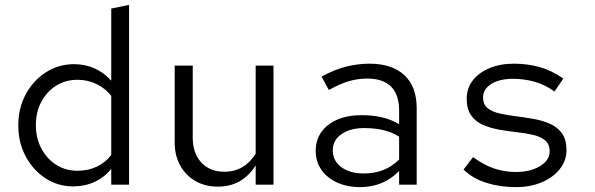

<svg xmlns="http://www.w3.org/2000/svg" viewBox="-20 -757 2440 787"><path d="M280 7Q217 7 166 -26.5Q115 -60 85 -116.5Q55 -173 55 -243Q55 -314 85.5 -370.5Q116 -427 168 -460.5Q220 -494 284 -494Q329 -494 368 -476.5Q407 -459 436 -426V-722L509 -737V0H436V-65Q408 -30 368 -11.5Q328 7 280 7ZM298 -57Q341 -57 377 -74Q413 -91 436 -122V-364Q412 -395 375.5 -412.5Q339 -430 298 -430Q249 -430 210.5 -406Q172 -382 149.5 -340Q127 -298 127 -244Q127 -191 149.5 -148.5Q172 -106 210.5 -81.5Q249 -57 298 -57Z M873 8Q821 8 781 -15Q741 -38 718.5 -79Q696 -120 696 -173V-488H770V-194Q770 -129 805 -91Q840 -53 900 -53Q941 -53 973.5 -72Q1006 -91 1028 -127V-488H1101V0H1028V-79Q973 8 873 8Z M1456 10Q1403 10 1361.5 -9Q1320 -28 1297 -61.5Q1274 -95 1274 -139Q1274 -183 1297.5 -216Q1321 -249 1363.5 -267Q1406 -285 1462 -285Q1506 -285 1544 -276.5Q1582 -268 1616 -248V-304Q1616 -369 1583 -402Q1550 -435 1485 -435Q1448 -435 1411 -424.5Q1374 -414 1328 -388L1298 -443Q1351 -472 1399 -484Q1447 -496 1494 -496Q1587 -496 1637.5 -449Q1688 -402 1688 -314V0H1616V-56Q1582 -22 1542.5 -6Q1503 10 1456 10ZM1344 -141Q1344 -98 1379 -72Q1414 -46 1471 -46Q1514 -46 1549.5 -59.5Q1585 -73 1616 -103V-197Q1585 -216 1550 -224Q1515 -232 1473 -232Q1415 -232 1379.5 -207Q1344 -182 1344 -141Z M2095 10Q2030 10 1974 -7.5Q1918 -25 1880 -62L1919 -113Q1966 -79 2008 -65.5Q2050 -52 2093 -52Q2154 -52 2193.5 -76Q2233 -100 2233 -137Q2233 -166 2214.5 -181.5Q2196 -197 2166 -204Q2136 -211 2099.5 -215Q2063 -219 2026.5 -225.5Q1990 -232 1960 -245Q1930 -258 1911.5 -283.5Q1893 -309 1893 -352Q1893 -395 1917.5 -427Q1942 -459 1986 -477.5Q2030 -496 2086 -496Q2141 -496 2190.5 -482.5Q2240 -469 2289 -435L2253 -382Q2212 -411 2169.5 -422.5Q2127 -434 2083 -434Q2028 -434 1994 -413Q1960 -392 1960 -357Q1960 -329 1978.5 -314Q1997 -299 2027.5 -292Q2058 -285 2094.5 -280.5Q2131 -276 2167.5 -269.5Q2204 -263 2234.5 -249.5Q2265 -236 2283.5 -210.5Q2302 -185 2302 -141Q2302 -99 2275 -64.5Q2248 -30 2201 -10Q2154 10 2095 10Z"/></svg>

Font: Red Hat Mono
Style: Regular
Weight: 300
Monospace: yes
Designer: Pentagram, MCKL
Foundry: Pentagram, MCKL
Version: Version 1.023